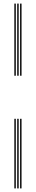

<svg xmlns="http://www.w3.org/2000/svg" viewBox="-20 -930 200 1070"><path d="M92 -508V-910H100V-508ZM60 -508V-910H68V-508ZM76 -508V-910H84V-508ZM92 120V-268H100V120ZM60 120V-268H68V120ZM76 120V-268H84V120Z"/></svg>

Font: Big Shoulders Inline Text SC Thin
Style: Regular
Weight: 100
Designer: Patric King
Foundry: XO Type Co
Version: Version 2.002